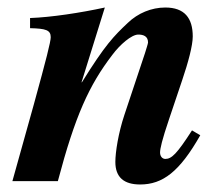

<svg xmlns="http://www.w3.org/2000/svg" viewBox="-20 -482 583 511"><path d="M491 -135C451 -73 437 -59 420 -59C412 -59 406 -66 406 -76C406 -86 411 -109 430 -165L465 -269C481 -316 493 -361 493 -385C493 -434 471 -462 420 -462C383 -462 347 -447 320 -421C283 -386 260 -363 198 -263H197L259 -462C195 -448 116 -436 60 -434V-407C102 -406 115 -402 115 -383C115 -371 103 -324 70 -204L13 0H134C180 -174 217 -255 279 -336C299 -363 330 -390 348 -390C361 -390 374 -386 374 -369C374 -366 369 -351 366 -341L311 -176C295 -128 287 -77 287 -51C287 -10 310 9 353 9C413 9 458 -25 513 -122Z"/></svg>

Font: XITS
Style: Bold Italic
Weight: 700
Italic angle: -16.33°
Designer: MicroPress Inc., with final additions and corrections provided by Coen Hoffman, Elsevier (retired)
Version: Version 1.302